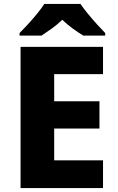

<svg xmlns="http://www.w3.org/2000/svg" viewBox="-20 -951 595 971"><path d="M501 0H84V-714H501V-576H254V-439H483V-301H254V-140H501ZM387 -931Q402 -909 424.5 -881.5Q447 -854 470.5 -828Q494 -802 512 -784V-771H401Q375 -787 348 -806.5Q321 -826 295 -851Q269 -826 242.5 -807Q216 -788 190 -771H79V-784Q98 -803 121.5 -828.5Q145 -854 167.5 -881.5Q190 -909 204 -931Z"/></svg>

Font: Noto Sans Armenian ExtraBold
Style: Regular
Weight: 800
Version: Version 2.007